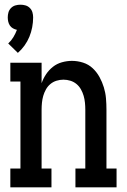

<svg xmlns="http://www.w3.org/2000/svg" viewBox="-20 -797 540 817"><path d="M56 -572 15 -612Q28 -624 37 -639Q46 -654 52 -670Q43 -672 35 -676.5Q27 -681 22 -688.5Q17 -696 15 -705Q13 -714 13 -723Q13 -734 16 -744.5Q19 -755 27 -763Q35 -771 45.5 -774Q56 -777 67 -777Q78 -777 88.5 -774Q99 -771 107 -763Q115 -755 118 -744.5Q121 -734 121 -723Q121 -702 117 -681Q113 -660 105 -640.5Q97 -621 84.5 -603.5Q72 -586 56 -572ZM24 0V-80H67V-450H24V-530H157V-443Q164 -463 176 -481Q188 -499 205 -512.5Q222 -526 243.5 -532Q265 -538 286 -538Q310 -538 333.5 -530.5Q357 -523 374.5 -506.5Q392 -490 403.5 -469Q415 -448 422 -425Q429 -402 431 -378Q433 -354 433 -330V-80H476V0H301V-80H343V-330Q343 -345 341.5 -360Q340 -375 336 -389Q332 -403 324.5 -416.5Q317 -430 305.5 -439.5Q294 -449 279.5 -453.5Q265 -458 250 -458Q235 -458 220.5 -453.5Q206 -449 194.5 -439.5Q183 -430 175.5 -416.5Q168 -403 164 -389Q160 -375 158.5 -360Q157 -345 157 -330V-80H199V0Z"/></svg>

Font: Iosevka Slab Medium
Style: Regular
Weight: 500
Monospace: yes
Designer: Belleve Invis
Foundry: Belleve Invis
Version: Version 11.1.1; ttfautohint (v1.8.3)